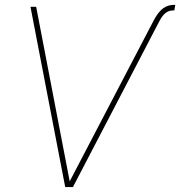

<svg xmlns="http://www.w3.org/2000/svg" viewBox="-20 -755 728 775"><path d="M600.1 -671.9Q617.7 -705.6 637.2 -720.5Q656.7 -735.4 682.6 -735.4H687.5L683.6 -712.9H679.7Q661.6 -712.9 648.7 -702.9Q635.7 -692.9 623.5 -669.9L274.4 0H243.2L103 -727.5H126L261.7 -21H260.3Z"/></svg>

Font: Inter 18pt Thin
Style: Italic
Weight: 250
Italic angle: -9.3988°
Version: Version 4.001;git-66647c0bb